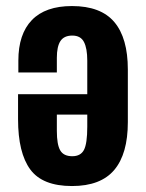

<svg xmlns="http://www.w3.org/2000/svg" viewBox="-20 -607 486 638"><path d="M219.2 11.2Q121.1 11.2 80.6 -43.9Q40 -99.1 40 -210.9V-293.9H270V-405.8Q270 -446.3 259 -467.5Q248 -488.8 220.2 -488.8Q192.9 -488.8 180.9 -470.7Q168.9 -452.6 168.9 -415V-366.2H41V-405.8Q41 -493.7 85.9 -540.3Q130.9 -586.9 219.2 -586.9Q314.9 -586.9 359.9 -533.7Q404.8 -480.5 404.8 -376V-201.2Q404.8 -95.7 359.6 -42.2Q314.5 11.2 219.2 11.2ZM220.2 -87.9Q248 -87.9 259 -108.9Q270 -129.9 270 -186V-226.1H168.9V-171.9Q168.9 -126.5 180.2 -107.2Q191.4 -87.9 220.2 -87.9Z"/></svg>

Font: Oswald Medium
Style: Regular
Weight: 500
Designer: Vernon Adams
Foundry: Vernon Adams
Version: Version 4.103